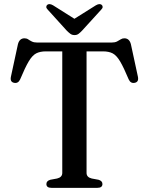

<svg xmlns="http://www.w3.org/2000/svg" viewBox="-20 -905 717 925"><path d="M160 -700H517Q533.5 -700 543.5 -705Q553.5 -710 561.2 -715.2Q569 -720.5 579 -720.5Q603 -720.5 610.5 -692.5L644.5 -535Q649.5 -510 629 -506Q609.5 -502 600 -522.5Q576 -580 558.8 -609Q541.5 -638 523 -647.8Q504.5 -657.5 476 -657.5H397V-72Q397 -51 422 -45L454.5 -39Q473.5 -33.5 473.5 -18.5Q473.5 0 449 0H228Q203.5 0 203.5 -18.5Q203.5 -33.5 222.5 -39L255 -45Q280 -51 280 -72V-657.5H201Q173 -657.5 154.2 -647.8Q135.5 -638 118.2 -609Q101 -580 77 -522.5Q67.5 -502 48 -506Q27.5 -510 32.5 -535L66.5 -692.5Q74 -720.5 98 -720.5Q108.5 -720.5 116 -715.2Q123.5 -710 133.5 -705Q143.5 -700 160 -700ZM375.5 -757.5Q366 -747.5 358.2 -741.8Q350.5 -736 339 -736Q327.5 -736 319.5 -741.8Q311.5 -747.5 301.5 -757.5L209.5 -859Q202.5 -866 203 -872.2Q203.5 -878.5 208 -882Q218 -889.5 235.5 -879.5L338.5 -814.5L442 -879.5Q459.5 -889.5 469.5 -882Q474 -878.5 474.5 -872.2Q475 -866 468 -859Z"/></svg>

Font: Fraunces 9pt S000
Style: Regular
Weight: 400
Version: Version 1.000; ttfautohint (v1.8.3)